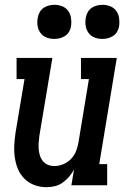

<svg xmlns="http://www.w3.org/2000/svg" viewBox="-20 -771 540 799"><path d="M173 8Q147 8 123 -1Q99 -10 81.5 -27.5Q64 -45 54.5 -68Q45 -91 41.5 -116.5Q38 -142 39.5 -168.5Q41 -195 45 -221L82 -442H49V-530H198L144 -207Q142 -193 141 -178.5Q140 -164 141 -150.5Q142 -137 146 -124Q150 -111 158.5 -100.5Q167 -90 179.5 -85Q192 -80 207 -80Q225 -80 244 -88Q263 -96 276.5 -110.5Q290 -125 297 -143.5Q304 -162 307 -181L350 -442H317V-530H466L393 -88H426V0H277L288 -65Q279 -49 267 -35Q255 -21 240 -10.5Q225 0 207.5 4Q190 8 173 8ZM406 -609Q389 -609 373.5 -615Q358 -621 348.5 -634Q339 -647 336.5 -663.5Q334 -680 337 -697Q339 -709 345 -720Q351 -731 361 -738Q371 -745 383 -748Q395 -751 406 -751Q423 -751 438.5 -745Q454 -739 463.5 -726Q473 -713 475.5 -696.5Q478 -680 476 -663Q474 -651 468 -640Q462 -629 451.5 -622Q441 -615 429.5 -612Q418 -609 406 -609ZM206 -609Q189 -609 173.5 -615Q158 -621 148.5 -634Q139 -647 136.5 -663.5Q134 -680 137 -697Q139 -709 145 -720Q151 -731 161 -738Q171 -745 183 -748Q195 -751 206 -751Q223 -751 238.5 -745Q254 -739 263.5 -726Q273 -713 275.5 -696.5Q278 -680 276 -663Q274 -651 268 -640Q262 -629 251.5 -622Q241 -615 229.5 -612Q218 -609 206 -609Z"/></svg>

Font: Iosevka Slab Semibold Oblique
Style: Regular
Weight: 600
Italic angle: -9°
Monospace: yes
Designer: Belleve Invis
Foundry: Belleve Invis
Version: Version 11.1.1; ttfautohint (v1.8.3)